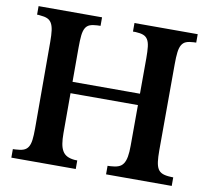

<svg xmlns="http://www.w3.org/2000/svg" viewBox="-79 -798 966 886"><g transform="rotate(10 404.5 -355.0)"><path d="M31.7 -710.4H329.1V-670.4L313 -669.9Q292 -668.9 279.1 -663.8Q266.1 -658.7 258.8 -646Q251.5 -633.3 249 -611.1Q246.6 -588.9 246.6 -553.2V-152.3Q246.6 -124 250 -103.8Q253.4 -83.5 261.5 -70.1Q269.5 -56.6 283.2 -49.6Q296.9 -42.5 317.9 -40.5L331.1 -40V0H29.3V-40L42 -40.5Q64.9 -41.5 78.9 -46.6Q92.8 -51.8 100.6 -64.2Q108.4 -76.7 111.1 -97.7Q113.8 -118.7 113.8 -151.4L113.3 -557.1Q113.3 -590.3 110.4 -611.3Q107.4 -632.3 99.9 -644.8Q92.3 -657.2 79.6 -662.6Q66.9 -668 47.4 -669.4Q44.4 -670.4 39.3 -670.4Q34.2 -670.4 31.7 -670.4ZM603 -340.3H212.4V-393.6H603ZM777.3 -710.4V-670.9L764.6 -670.4Q743.7 -669.4 730.5 -664.3Q717.3 -659.2 709.7 -646.2Q702.1 -633.3 699.5 -611.3Q696.8 -589.4 696.8 -554.2L695.8 -151.4Q695.8 -120.1 698.5 -99.1Q701.2 -78.1 708.7 -65.4Q716.3 -52.7 730.5 -47.1Q744.6 -41.5 767.6 -40.5L780.8 -40V0H473.1V-40L486.3 -40.5Q508.3 -41.5 522.9 -46.9Q537.6 -52.2 546.1 -64.9Q554.7 -77.6 558.3 -98.4Q562 -119.1 562 -150.9L563 -560.1Q563 -592.8 560.5 -613.8Q558.1 -634.8 550.5 -647Q543 -659.2 529.3 -664.3Q515.6 -669.4 493.7 -670.4H481V-710.4Z"/></g></svg>

Font: Varendra
Style: Regular
Weight: 700
Designer: Jacob Thomas
Foundry: Bangla Type Foundry
Version: Version 1.008